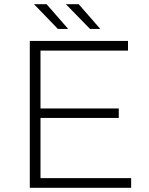

<svg xmlns="http://www.w3.org/2000/svg" viewBox="-20 -895 709 915"><path d="M122 -700V0H605V-46H173V-333H546V-378H173V-654H590V-700ZM294 -875 409 -757H458L355 -875ZM256 -757H305L202 -875H142Z"/></svg>

Font: Montserrat Light
Style: Regular
Weight: 300
Designer: Julieta Ulanovsky
Foundry: Julieta Ulanovsky
Version: Version 7.200